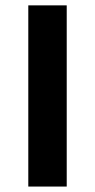

<svg xmlns="http://www.w3.org/2000/svg" viewBox="-20 -685 348 705"><path d="M225 0H83.9V-665.3H225Z"/></svg>

Font: Khula
Style: Bold
Weight: 700
Designer: Erin McLaughlin, Steve Matteson
Version: Version 1.000;PS 1.0;hotconv 1.0.72;makeotf.lib2.5.5900; ttf